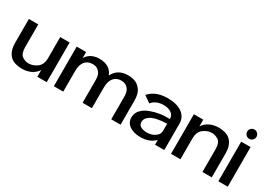

<svg xmlns="http://www.w3.org/2000/svg" viewBox="-8 -1392 2912 2108"><g transform="rotate(30 1448.0 -338.5)"><path d="M436.5 -234.4Q436.5 -153.3 386.7 -114.3Q335.9 -76.2 278.3 -76.2Q236.3 -76.2 197.3 -102.5Q158.2 -129.9 158.2 -214.8Q158.2 -214.8 158.2 -252Q158.2 -289.1 158.2 -336.9Q158.2 -395.5 158.2 -448.2Q158.2 -501 158.2 -501Q158.2 -501 142.6 -501Q127 -501 107.4 -501Q83 -501 60.5 -501Q39.1 -501 39.1 -501Q39.1 -501 39.1 -461.9Q39.1 -422.9 39.1 -372.1Q39.1 -310.5 39.1 -253.9Q39.1 -198.2 39.1 -198.2Q39.1 -152.3 48.8 -119.1Q57.6 -85.9 74.2 -62.5Q104.5 -18.6 150.4 -3.9Q196.3 10.7 242.2 10.7Q306.6 10.7 356.4 -12.7Q405.3 -36.1 436.5 -83Q436.5 -83 436.5 -40Q436.5 2 436.5 2Q436.5 2 459 2Q481.4 2 505.9 2Q525.4 2 541 2Q555.7 2 555.7 2Q555.7 2 555.7 -41Q555.7 -83 555.7 -145.5Q555.7 -178.7 555.7 -214.8Q555.7 -251 555.7 -287.1Q555.7 -371.1 555.7 -436.5Q555.7 -501 555.7 -501Q555.7 -501 541 -501Q525.4 -501 505.9 -501Q481.4 -501 459 -501Q436.5 -501 436.5 -501Q436.5 -501 436.5 -466.8Q436.5 -432.6 436.5 -387.7Q436.5 -333 436.5 -283.2Q436.5 -234.4 436.5 -234.4Q436.5 -234.4 436.5 -234.4Q436.5 -234.4 436.5 -234.4Z M1109.4 -401.4Q1088.9 -456.1 1043.9 -483.4Q999 -510.7 929.7 -510.7Q874 -510.7 831.1 -488.3Q789.1 -465.8 764.6 -423.8Q764.6 -423.8 764.6 -462.9Q764.6 -501 764.6 -501Q764.6 -501 742.2 -501Q720.7 -501 696.3 -501Q675.8 -501 661.1 -501Q645.5 -501 645.5 -501Q645.5 -501 645.5 -436.5Q645.5 -371.1 645.5 -287.1Q645.5 -220.7 645.5 -155.3Q645.5 -89.8 645.5 -47.9Q645.5 -25.4 645.5 -11.7Q645.5 1 645.5 1Q645.5 1 668 1Q689.5 1 713.9 1Q734.4 1 749 1Q764.6 1 764.6 1Q764.6 1 764.6 -33.2Q764.6 -68.4 764.6 -112.3Q764.6 -167 764.6 -215.8Q764.6 -264.6 764.6 -264.6Q764.6 -337.9 798.8 -380.9Q834 -422.9 893.6 -422.9Q905.3 -422.9 918 -420.9Q931.6 -418.9 945.3 -413.1Q970.7 -401.4 990.2 -373Q1009.8 -343.8 1009.8 -285.2Q1009.8 -285.2 1009.8 -248Q1009.8 -210.9 1009.8 -163.1Q1009.8 -104.5 1009.8 -51.8Q1009.8 1 1009.8 1Q1009.8 1 1024.4 1Q1040 1 1059.6 1Q1084 1 1105.5 1Q1127.9 1 1127.9 1Q1127.9 1 1127.9 -33.2Q1127.9 -68.4 1127.9 -112.3Q1127.9 -167 1127.9 -215.8Q1127.9 -264.6 1127.9 -264.6Q1127.9 -337.9 1162.1 -380.9Q1197.3 -422.9 1257.8 -422.9Q1268.6 -422.9 1282.2 -420.9Q1295.9 -418.9 1308.6 -413.1Q1334 -401.4 1353.5 -372.1Q1373 -343.8 1373 -285.2Q1373 -285.2 1373 -248Q1373 -210.9 1373 -163.1Q1373 -104.5 1373 -51.8Q1373 1 1373 1Q1373 1 1387.7 1Q1403.3 1 1422.9 1Q1447.3 1 1469.7 1Q1491.2 1 1491.2 1Q1491.2 1 1491.2 -54.7Q1491.2 -110.4 1491.2 -172.9Q1491.2 -222.7 1491.2 -261.7Q1491.2 -300.8 1491.2 -300.8Q1491.2 -384.8 1461.9 -429.7Q1431.6 -474.6 1389.6 -493.2Q1366.2 -502.9 1341.8 -506.8Q1317.4 -510.7 1293.9 -510.7Q1227.5 -510.7 1181.6 -483.4Q1134.8 -456.1 1109.4 -401.4Z M1553.7 -128.9Q1553.7 -65.4 1605.5 -27.3Q1658.2 10.7 1746.1 10.7Q1803.7 10.7 1850.6 -6.8Q1897.5 -25.4 1928.7 -58.6Q1928.7 -58.6 1928.7 -28.3Q1928.7 2 1928.7 2Q1928.7 2 1950.2 2Q1971.7 2 1996.1 2Q2015.6 2 2031.2 2Q2045.9 2 2045.9 2Q2045.9 2 2045.9 -41Q2045.9 -84 2045.9 -139.6Q2045.9 -183.6 2045.9 -227.5Q2045.9 -270.5 2045.9 -298.8Q2045.9 -313.5 2045.9 -322.3Q2045.9 -331.1 2045.9 -331.1Q2045.9 -414.1 1979.5 -462.9Q1912.1 -510.7 1795.9 -510.7Q1721.7 -510.7 1663.1 -488.3Q1604.5 -464.8 1564.5 -419.9Q1564.5 -419.9 1563.5 -419.9Q1562.5 -418.9 1562.5 -418.9Q1562.5 -418.9 1573.2 -411.1Q1583 -404.3 1597.7 -393.6Q1614.3 -381.8 1629.9 -371.1Q1645.5 -360.4 1645.5 -360.4Q1645.5 -360.4 1646.5 -359.4Q1647.5 -359.4 1647.5 -359.4Q1647.5 -359.4 1647.5 -359.4Q1648.4 -360.4 1648.4 -360.4Q1672.9 -390.6 1710 -407.2Q1747.1 -422.9 1793 -422.9Q1854.5 -422.9 1891.6 -397.5Q1928.7 -372.1 1928.7 -329.1Q1928.7 -329.1 1928.7 -326.2Q1928.7 -323.2 1928.7 -323.2Q1900.4 -324.2 1869.1 -323.2Q1838.9 -322.3 1806.6 -317.4Q1748 -308.6 1693.4 -288.1Q1637.7 -268.6 1601.6 -234.4Q1577.1 -211.9 1565.4 -185.5Q1553.7 -159.2 1553.7 -128.9ZM1673.8 -141.6Q1673.8 -158.2 1680.7 -173.8Q1687.5 -188.5 1700.2 -201.2Q1736.3 -236.3 1800.8 -250Q1866.2 -263.7 1921.9 -263.7Q1923.8 -263.7 1924.8 -263.7Q1926.8 -263.7 1928.7 -263.7Q1928.7 -263.7 1928.7 -217.8Q1928.7 -171.9 1928.7 -171.9Q1928.7 -128.9 1885.7 -98.6Q1842.8 -68.4 1780.3 -68.4Q1742.2 -68.4 1708 -84Q1673.8 -100.6 1673.8 -141.6Z M2250 -416Q2250 -416 2250 -459Q2250 -501 2250 -501Q2250 -501 2227.5 -501Q2206.1 -501 2181.6 -501Q2161.1 -501 2146.5 -501Q2130.9 -501 2130.9 -501Q2130.9 -501 2130.9 -436.5Q2130.9 -371.1 2130.9 -287.1Q2130.9 -220.7 2130.9 -155.3Q2130.9 -89.8 2130.9 -47.9Q2130.9 -25.4 2130.9 -11.7Q2130.9 1 2130.9 1Q2130.9 1 2153.3 1Q2174.8 1 2199.2 1Q2219.7 1 2234.4 1Q2250 1 2250 1Q2250 1 2250 -33.2Q2250 -68.4 2250 -112.3Q2250 -167 2250 -215.8Q2250 -264.6 2250 -264.6Q2250 -342.8 2298.8 -382.8Q2348.6 -422.9 2408.2 -422.9Q2449.2 -422.9 2489.3 -396.5Q2529.3 -370.1 2529.3 -285.2Q2529.3 -285.2 2529.3 -248Q2529.3 -210.9 2529.3 -163.1Q2529.3 -104.5 2529.3 -51.8Q2529.3 1 2529.3 1Q2529.3 1 2544.9 1Q2559.6 1 2579.1 1Q2604.5 1 2626 1Q2647.5 1 2647.5 1Q2647.5 1 2647.5 -54.7Q2647.5 -110.4 2647.5 -172.9Q2647.5 -222.7 2647.5 -261.7Q2647.5 -300.8 2647.5 -300.8Q2647.5 -346.7 2638.7 -379.9Q2628.9 -413.1 2613.3 -436.5Q2583 -480.5 2537.1 -496.1Q2490.2 -510.7 2445.3 -510.7Q2379.9 -510.7 2330.1 -486.3Q2280.3 -462.9 2250 -416Z M2850.6 2Q2850.6 2 2850.6 -62.5Q2850.6 -127.9 2850.6 -211.9Q2850.6 -247.1 2850.6 -284.2Q2850.6 -320.3 2850.6 -353.5Q2850.6 -415 2850.6 -458Q2850.6 -500 2850.6 -500Q2850.6 -500 2828.1 -500Q2806.6 -500 2782.2 -500Q2761.7 -500 2747.1 -500Q2731.4 -500 2731.4 -500Q2731.4 -500 2731.4 -435.5Q2731.4 -370.1 2731.4 -286.1Q2731.4 -251 2731.4 -213.9Q2731.4 -177.7 2731.4 -144.5Q2731.4 -83 2731.4 -40Q2731.4 2 2731.4 2Q2731.4 2 2753.9 2Q2775.4 2 2799.8 2Q2820.3 2 2835 2Q2850.6 2 2850.6 2ZM2850.6 -628.9Q2850.6 -653.3 2833 -670.9Q2816.4 -688.5 2792 -688.5Q2767.6 -688.5 2750 -670.9Q2732.4 -653.3 2732.4 -628.9Q2732.4 -605.5 2750 -587.9Q2767.6 -570.3 2792 -570.3Q2816.4 -570.3 2833 -587.9Q2850.6 -605.5 2850.6 -628.9Z"/></g></svg>

Font: umazing
Style: Display
Weight: 400
Designer: umazing